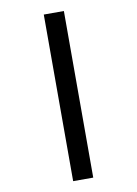

<svg xmlns="http://www.w3.org/2000/svg" viewBox="-105 -818 811 1135"><g transform="rotate(-10 300.0 -250.0)"><path d="M239.7 250H360.3V-750H239.7V250Z"/></g></svg>

Font: Source Code Variable
Style: Italic
Weight: 400
Italic angle: -11°
Monospace: yes
Designer: Paul D. Hunt, Teo Tuominen
Foundry: Adobe Systems Incorporated
Version: Version 1.005;PS 1.0;hotconv 16.6.54;makeotf.lib2.5.65590